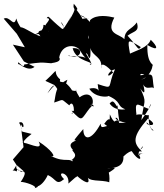

<svg xmlns="http://www.w3.org/2000/svg" viewBox="-81 -940 880 1028"><path d="M44 -25C24 -7 14 -52 8 -22C-19 -39 -23 -2 6 -54C0 4 92 -60 30 34C52 33 125 58 103 68C152 53 87 58 106 58C107 88 158 12 110 16C85 79 141 70 175 -3C221 18 219 56 262 19C212 -29 294 -20 285 43C364 -27 300 32 333 3C357 26 417 67 383 -3C387 38 461 20 504 36C516 -74 427 -88 462 8C546 -42 554 -49 493 -35C509 -44 600 -32 576 -125C567 -69 582 -120 624 -131C660 -76 683 -83 662 -111C698 -127 722 -118 639 -116C708 -119 622 -79 684 -158C682 -124 602 -136 679 -129C631 -175 626 -207 711 -305C781 -261 696 -264 705 -285C693 -284 709 -294 729 -252C763 -230 708 -232 716 -326C723 -314 636 -343 651 -315C639 -407 650 -381 715 -357C730 -401 745 -394 676 -297C690 -409 708 -385 670 -467C693 -431 702 -437 678 -515C690 -441 732 -485 743 -467C730 -544 751 -548 671 -537C664 -558 737 -528 674 -514C720 -527 736 -577 735 -588C749 -597 705 -588 708 -699C775 -660 761 -694 726 -727C711 -685 649 -670 615 -653C601 -733 600 -733 673 -688C657 -666 660 -686 602 -749C639 -776 666 -769 652 -820C621 -778 588 -785 585 -730C557 -761 483 -754 531 -846C502 -853 436 -866 401 -832C404 -805 388 -852 347 -858C396 -828 419 -852 356 -838C328 -826 407 -745 393 -732C372 -835 411 -802 395 -812C343 -833 386 -815 329 -887C336 -890 335 -896 314 -920C305 -875 342 -919 286 -824C320 -891 285 -823 263 -792C216 -861 284 -786 252 -785C172 -850 182 -860 169 -843C204 -842 152 -805 165 -803C131 -818 181 -788 107 -756C193 -765 204 -747 167 -766C202 -752 166 -786 180 -772C84 -794 145 -733 139 -745C94 -755 26 -813 26 -787C68 -772 29 -771 6 -841C-7 -788 -28 -858 -61 -840L9 -759L52 -687L-12 -701L47 -611L104 -582C66 -550 13 -611 17 -594C7 -632 46 -563 49 -595C156 -608 122 -607 208 -600C158 -604 257 -598 236 -633C251 -708 328 -706 354 -664C335 -694 348 -725 304 -720C356 -672 362 -633 382 -630C320 -649 287 -632 285 -644C352 -614 375 -688 308 -682C326 -606 433 -611 399 -594C433 -584 355 -679 387 -650C396 -625 406 -611 403 -683C415 -635 469 -639 461 -573C456 -617 495 -583 525 -552C482 -510 495 -560 535 -569C489 -472 534 -460 442 -490C450 -406 467 -484 397 -465C428 -416 493 -421 498 -425C547 -463 486 -455 492 -430C577 -394 539 -374 590 -355C590 -355 534 -343 506 -386C524 -405 526 -400 552 -360C527 -344 558 -406 546 -353C559 -354 542 -382 559 -286C545 -320 491 -256 481 -198C522 -263 549 -273 558 -270C555 -339 497 -301 593 -283C538 -281 530 -276 507 -328C505 -271 513 -330 477 -277C529 -243 471 -246 523 -268C481 -272 459 -241 458 -278C408 -184 365 -187 365 -249C319 -196 313 -186 319 -189C349 -188 267 -182 309 -138C295 -133 352 -111 296 -80C327 -97 283 -55 316 -61C293 -106 273 -62 190 -106C226 -92 193 -140 126 -182C158 -122 53 -186 34 -175C75 -180 8 -162 88 -223C-5 -246 56 -226 21 -283C52 -300 50 -229 31 -275L32 -254L45 -152L-12 -86L18 -41L5 -59ZM279 -491C212 -492 215 -492 173 -440C223 -526 215 -453 246 -442C249 -415 243 -412 280 -513C212 -480 220 -438 209 -391C266 -408 240 -414 290 -376C313 -414 326 -324 301 -333C325 -344 324 -344 302 -347C365 -283 349 -298 405 -368C405 -404 409 -343 411 -385C442 -348 394 -400 379 -351C444 -366 418 -473 345 -419C300 -491 354 -442 305 -456C261 -526 233 -485 241 -515C189 -558 255 -592 162 -507L262 -461Z"/></svg>

Font: Hussar Lance
Style: ExBd
Weight: 700
Foundry: Cannot Into Space Fonts, PlusOne Fonts
Version: Version 2.270